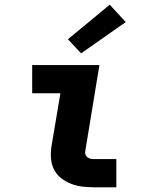

<svg xmlns="http://www.w3.org/2000/svg" viewBox="-20 -797 640 817"><path d="M382 0Q356 0 330.5 -3Q305 -6 282 -15Q259 -24 240 -39Q221 -54 210 -75.5Q199 -97 197 -122.5Q195 -148 199 -174L237 -400H117V-520H403L343 -155Q341 -147 343.5 -139.5Q346 -132 352 -127.5Q358 -123 366 -121.5Q374 -120 382 -120H475V0ZM325 -570 269 -630 447 -777 515 -703Z"/></svg>

Font: Iosevka SS04 Heavy Extended
Style: Italic
Weight: 900
Width: 7
Italic angle: -9°
Monospace: yes
Designer: Belleve Invis
Foundry: Belleve Invis
Version: Version 19.0.0; ttfautohint (v1.8.4)